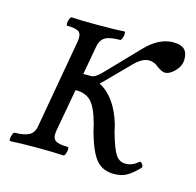

<svg xmlns="http://www.w3.org/2000/svg" viewBox="-84 -501 607 595"><g transform="rotate(15 219.5 -204.0)"><path d="M-6.8 2Q-9.8 1 -9.5 -5.4Q-9.3 -11.7 -6.3 -19.3Q-3.4 -26.9 0 -26.9Q30.3 -26.9 45.9 -35.4Q61.5 -43.9 64.9 -65.9L115.2 -350.1Q119.1 -373 109.9 -381.1Q100.6 -389.2 70.8 -389.2Q68.8 -390.1 68.8 -396.5Q68.8 -402.8 71.8 -410.4Q74.7 -418 78.1 -418Q102.5 -416 163.1 -416Q221.7 -416 248 -418Q250 -417 250 -410.6Q250 -404.3 247.1 -396.7Q244.1 -389.2 241.2 -389.2Q207.5 -389.2 193.1 -380.4Q178.7 -371.6 174.8 -350.1L158.2 -257.8H184.1Q195.8 -257.8 214.8 -276.9L314.9 -380.9Q357.4 -424.8 402.8 -424.8Q426.8 -424.8 438 -414.6Q449.2 -404.3 449.2 -382.8Q449.2 -361.3 432.6 -344.2Q416 -327.1 400.9 -327.1Q391.6 -327.1 375 -338.9Q361.3 -351.1 344.2 -351.1Q320.8 -351.1 293 -320.8L228 -254.9Q225.6 -252.4 221.2 -248.3Q216.8 -244.1 214.8 -242.2Q269 -213.4 293 -131.8L298.8 -106.9Q313 -57.1 324.7 -40Q336.4 -22.9 356 -22.9Q377.4 -22.9 396 -39.1Q398.9 -42 402.8 -38.8Q406.7 -35.6 408.4 -31.2Q410.2 -26.9 408.2 -23.9Q387.7 -2.4 370.8 7.3Q354 17.1 329.1 17.1Q293.9 17.1 273.2 -6.6Q252.4 -30.3 234.9 -92.8L229 -118.2Q215.3 -168.5 197 -186.3Q178.7 -204.1 147.9 -203.1L123 -65.9Q119.1 -43.5 129.4 -35.2Q139.6 -26.9 170.9 -26.9Q173.3 -25.9 173.1 -19.5Q172.9 -13.2 170.2 -5.6Q167.5 2 164.1 2Q127.9 0 78.1 0Q33.2 0 -6.8 2Z"/></g></svg>

Font: Junicode SmCond
Style: Italic
Weight: 400
Width: 4
Italic angle: -11°
Designer: Peter S. Baker
Version: Version 2.206